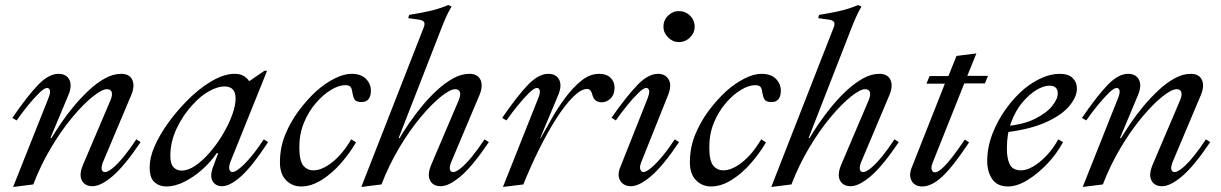

<svg xmlns="http://www.w3.org/2000/svg" viewBox="-20 -732 4847 762"><path d="M32 10 172 -342Q181 -364 178 -373.5Q175 -383 167 -383Q156 -383 135.5 -363Q115 -343 91 -313.5Q67 -284 46 -254L29 -264Q90 -353 132 -396Q174 -439 212 -439Q243 -439 255 -416Q267 -393 252 -356L180 -184H184Q200 -210 222.5 -243.5Q245 -277 273.5 -311Q302 -345 333 -374Q364 -403 396.5 -421Q429 -439 461 -439Q494 -439 505 -415Q516 -391 501 -355L388 -87Q381 -68 384 -58.5Q387 -49 397 -49Q408 -49 428 -65.5Q448 -82 472 -111.5Q496 -141 521 -179L538 -168Q474 -73 427 -33Q380 7 347 7Q317 7 305 -15.5Q293 -38 309 -77L418 -333Q427 -354 423.5 -366Q420 -378 404 -378Q385 -378 348 -348.5Q311 -319 267.5 -267Q224 -215 183 -146.5Q142 -78 112 0Z M640 8Q612 8 593 -9Q574 -26 574 -68Q574 -107 593.5 -151.5Q613 -196 645.5 -241.5Q678 -287 718 -328Q765 -377 816.5 -408Q868 -439 911 -439Q933 -439 946.5 -431Q960 -423 968 -411H971L1029 -451H1040L895 -91Q887 -70 890.5 -59.5Q894 -49 902 -49Q913 -49 933 -65.5Q953 -82 977.5 -111.5Q1002 -141 1027 -179L1044 -168Q982 -73 937.5 -33Q893 7 861 7Q836 7 824 -12.5Q812 -32 825 -68L846 -124H840Q817 -90 783.5 -60Q750 -30 712.5 -11Q675 8 640 8ZM701 -55Q727 -55 756 -75Q785 -95 813.5 -128Q842 -161 865 -200Q888 -239 901.5 -276Q915 -313 915 -341Q915 -365 904 -377Q893 -389 870 -389Q845 -389 811.5 -371Q778 -353 747 -319Q707 -277 681.5 -223Q656 -169 656 -114Q656 -82 668.5 -68.5Q681 -55 701 -55Z M1175 8Q1140 8 1115.5 -16.5Q1091 -41 1091 -88Q1091 -146 1112 -197.5Q1133 -249 1166 -293Q1199 -337 1235 -370Q1271 -402 1308 -420.5Q1345 -439 1375 -439Q1413 -439 1432.5 -419Q1452 -399 1452 -372Q1452 -351 1443 -339Q1434 -327 1415 -327Q1393 -327 1387 -337.5Q1381 -348 1379 -362Q1378 -375 1373 -384.5Q1368 -394 1350 -394Q1325 -394 1294 -375.5Q1263 -357 1234 -323.5Q1205 -290 1186.5 -245.5Q1168 -201 1168 -148Q1168 -94 1183.5 -75Q1199 -56 1224 -56Q1258 -56 1298.5 -88Q1339 -120 1374 -179L1393 -167Q1368 -124 1332.5 -83.5Q1297 -43 1256 -17.5Q1215 8 1175 8Z M1414 10 1662 -624Q1668 -640 1661.5 -646.5Q1655 -653 1636 -655L1600 -660L1604 -673Q1649 -680 1686 -688.5Q1723 -697 1759 -712L1772 -706Q1760 -686 1750 -663.5Q1740 -641 1732 -620L1562 -184H1566Q1581 -210 1604 -243.5Q1627 -277 1655 -311Q1683 -345 1714.5 -374Q1746 -403 1778.5 -421Q1811 -439 1843 -439Q1876 -439 1887 -415Q1898 -391 1883 -355L1770 -87Q1763 -68 1766 -58.5Q1769 -49 1779 -49Q1790 -49 1810 -65.5Q1830 -82 1854 -111.5Q1878 -141 1903 -179L1920 -168Q1856 -73 1809 -33Q1762 7 1729 7Q1699 7 1687 -15.5Q1675 -38 1691 -77L1800 -333Q1809 -354 1805.5 -366Q1802 -378 1786 -378Q1767 -378 1730 -348.5Q1693 -319 1649.5 -267Q1606 -215 1565 -146.5Q1524 -78 1494 0Z M1976 10 2116 -342Q2125 -364 2122 -373.5Q2119 -383 2111 -383Q2100 -383 2079.5 -363Q2059 -343 2035 -313.5Q2011 -284 1990 -254L1973 -264Q2034 -353 2076 -396Q2118 -439 2156 -439Q2187 -439 2199 -416Q2211 -393 2196 -356L2124 -184H2126Q2144 -216 2168.5 -259.5Q2193 -303 2223.5 -344Q2254 -385 2287.5 -412Q2321 -439 2358 -439Q2387 -439 2403 -423.5Q2419 -408 2419 -384Q2419 -357 2403.5 -341.5Q2388 -326 2368 -326Q2353 -326 2344 -333.5Q2335 -341 2332 -352Q2329 -365 2324 -372Q2319 -379 2310 -379Q2286 -379 2254 -347Q2222 -315 2187.5 -261Q2153 -207 2119.5 -139.5Q2086 -72 2057 0Z M2484 7Q2456 7 2442.5 -13.5Q2429 -34 2440 -64L2550 -341Q2559 -365 2556 -374Q2553 -383 2545 -383Q2534 -383 2513.5 -363Q2493 -343 2469 -313.5Q2445 -284 2424 -254L2407 -265Q2469 -353 2511 -396Q2553 -439 2592 -439Q2620 -439 2633.5 -417Q2647 -395 2632 -356L2526 -91Q2517 -69 2521.5 -59Q2526 -49 2533 -49Q2544 -49 2564 -65.5Q2584 -82 2608.5 -111.5Q2633 -141 2658 -179L2675 -168Q2611 -73 2564 -33Q2517 7 2484 7ZM2674 -565Q2650 -565 2631.5 -583.5Q2613 -602 2613 -626Q2613 -652 2631.5 -670Q2650 -688 2674 -688Q2700 -688 2718.5 -670Q2737 -652 2737 -625Q2737 -602 2718.5 -583.5Q2700 -565 2674 -565Z M2802 8Q2767 8 2742.5 -16.5Q2718 -41 2718 -88Q2718 -146 2739 -197.5Q2760 -249 2793 -293Q2826 -337 2862 -370Q2898 -402 2935 -420.5Q2972 -439 3002 -439Q3040 -439 3059.5 -419Q3079 -399 3079 -372Q3079 -351 3070 -339Q3061 -327 3042 -327Q3020 -327 3014 -337.5Q3008 -348 3006 -362Q3005 -375 3000 -384.5Q2995 -394 2977 -394Q2952 -394 2921 -375.5Q2890 -357 2861 -323.5Q2832 -290 2813.5 -245.5Q2795 -201 2795 -148Q2795 -94 2810.5 -75Q2826 -56 2851 -56Q2885 -56 2925.5 -88Q2966 -120 3001 -179L3020 -167Q2995 -124 2959.5 -83.5Q2924 -43 2883 -17.5Q2842 8 2802 8Z M3041 10 3289 -624Q3295 -640 3288.5 -646.5Q3282 -653 3263 -655L3227 -660L3231 -673Q3276 -680 3313 -688.5Q3350 -697 3386 -712L3399 -706Q3387 -686 3377 -663.5Q3367 -641 3359 -620L3189 -184H3193Q3208 -210 3231 -243.5Q3254 -277 3282 -311Q3310 -345 3341.5 -374Q3373 -403 3405.5 -421Q3438 -439 3470 -439Q3503 -439 3514 -415Q3525 -391 3510 -355L3397 -87Q3390 -68 3393 -58.5Q3396 -49 3406 -49Q3417 -49 3437 -65.5Q3457 -82 3481 -111.5Q3505 -141 3530 -179L3547 -168Q3483 -73 3436 -33Q3389 7 3356 7Q3326 7 3314 -15.5Q3302 -38 3318 -77L3427 -333Q3436 -354 3432.5 -366Q3429 -378 3413 -378Q3394 -378 3357 -348.5Q3320 -319 3276.5 -267Q3233 -215 3192 -146.5Q3151 -78 3121 0Z M3640 8Q3611 8 3598.5 -13.5Q3586 -35 3598 -66L3730 -400H3657L3669 -430H3744L3776 -510L3855 -520L3819 -431H3901L3889 -401H3807L3681 -85Q3674 -66 3678 -57Q3682 -48 3691 -48Q3702 -48 3720.5 -65Q3739 -82 3762 -112Q3785 -142 3809 -178L3826 -167Q3763 -72 3720.5 -32Q3678 8 3640 8Z M3981 8Q3938 8 3918 -21Q3898 -50 3898 -93Q3898 -146 3918 -199Q3938 -252 3972 -299.5Q4006 -347 4047 -381Q4079 -407 4115 -423Q4151 -439 4186 -439Q4220 -439 4237 -422.5Q4254 -406 4254 -381Q4254 -348 4224.5 -312Q4195 -276 4131.5 -247Q4068 -218 3965 -206L3968 -231Q4040 -237 4086.5 -260Q4133 -283 4155.5 -311Q4178 -339 4178 -361Q4178 -392 4145 -392Q4122 -392 4093.5 -375Q4065 -358 4038 -326Q4011 -294 3993.5 -248Q3976 -202 3976 -143Q3976 -103 3987.5 -79.5Q3999 -56 4033 -56Q4054 -56 4080 -71Q4106 -86 4132.5 -113.5Q4159 -141 4180 -179L4199 -168Q4173 -120 4135 -80.5Q4097 -41 4056.5 -16.5Q4016 8 3981 8Z M4277 10 4417 -342Q4426 -364 4423 -373.5Q4420 -383 4412 -383Q4401 -383 4380.5 -363Q4360 -343 4336 -313.5Q4312 -284 4291 -254L4274 -264Q4335 -353 4377 -396Q4419 -439 4457 -439Q4488 -439 4500 -416Q4512 -393 4497 -356L4425 -184H4429Q4445 -210 4467.5 -243.5Q4490 -277 4518.5 -311Q4547 -345 4578 -374Q4609 -403 4641.5 -421Q4674 -439 4706 -439Q4739 -439 4750 -415Q4761 -391 4746 -355L4633 -87Q4626 -68 4629 -58.5Q4632 -49 4642 -49Q4653 -49 4673 -65.5Q4693 -82 4717 -111.5Q4741 -141 4766 -179L4783 -168Q4719 -73 4672 -33Q4625 7 4592 7Q4562 7 4550 -15.5Q4538 -38 4554 -77L4663 -333Q4672 -354 4668.5 -366Q4665 -378 4649 -378Q4630 -378 4593 -348.5Q4556 -319 4512.5 -267Q4469 -215 4428 -146.5Q4387 -78 4357 0Z"/></svg>

Font: Ibarra Real Nova Medium
Style: Italic
Weight: 500
Italic angle: -22°
Designer: Jose Maria Ribagorda & Octavio Pardo
Foundry: Octavio Pardo
Version: Version 2.000